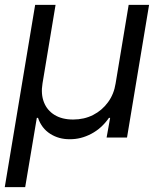

<svg xmlns="http://www.w3.org/2000/svg" viewBox="-46 -566 642 790"><path d="M-26.4 204.1 98.6 -545.9H182.6L128.9 -222.7Q121.6 -178.7 134.8 -145.3Q147.9 -111.8 178.7 -93Q209.5 -74.2 254.9 -74.2Q300.3 -74.2 337.2 -93Q374 -111.8 398.4 -145.3Q422.9 -178.7 429.7 -222.7L483.4 -545.9H567.4L476.6 0H392.6L407.2 -81.1H402.3Q372.6 -38.1 329.6 -15.4Q286.6 7.3 241.2 6.8Q196.3 7.3 160.6 -15.4Q125 -38.1 110.4 -81.1H105.5L57.6 204.1Z"/></svg>

Font: Inter Tight
Style: Italic
Weight: 400
Italic angle: -9.39999°
Designer: Rasmus Andersson
Foundry: rsms
Version: Version 3.002